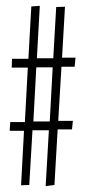

<svg xmlns="http://www.w3.org/2000/svg" viewBox="-20 -646 290 656"><path d="M136 -10 147 -201H91L80 -14L52 -13L62 -199H13L15 -229H65L75 -415H20L21 -445H77L87 -624L116 -626L106 -447H162L172 -622L202 -623L192 -449H238L235 -418H190L179 -233H229L226 -204H177L166 -14ZM94 -231H150L160 -416H104Z"/></svg>

Font: Inconsolata UltraCondensed Light
Style: Regular
Weight: 300
Width: 1
Monospace: yes
Designer: Raph Levien, Cyreal, Brenton Simpson
Foundry: Raph Levien, Cyreal, Google
Version: Version 3.001; ttfautohint (v1.8.2.53-6de2)